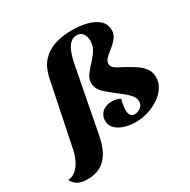

<svg xmlns="http://www.w3.org/2000/svg" viewBox="-314 -902 1256 1272"><g transform="rotate(-30 314.5 -266.0)"><path d="M-2 188Q-46 188 -72.5 174Q-99 160 -117 128Q-88 127 -62.5 108Q-37 89 -17.5 53.5Q2 18 12 -29L113 -520Q129 -595 169.5 -639Q210 -683 269 -701.5Q328 -720 399 -720Q458 -720 511 -707Q564 -694 597 -665Q630 -636 630 -587Q630 -561 616.5 -540Q603 -519 584 -502Q565 -485 545 -469.5Q525 -454 512 -439Q499 -424 499 -406Q499 -386 512.5 -373.5Q526 -361 548 -350.5Q570 -340 594 -326Q626 -308 656.5 -288Q687 -268 707.5 -240Q728 -212 728 -172Q728 -130 705 -95Q682 -60 643 -34Q604 -8 557 6Q510 20 464 20Q425 20 385 9Q345 -2 318 -26.5Q291 -51 291 -90Q291 -115 303.5 -135.5Q316 -156 339 -167.5Q362 -179 393 -179Q410 -179 427 -175Q444 -171 457 -163Q450 -143 447 -119.5Q444 -96 444 -81Q444 -29 484 -29Q508 -29 529.5 -45Q551 -61 551 -88Q551 -114 533 -136Q515 -158 487.5 -179.5Q460 -201 431 -224Q407 -244 385 -262Q363 -280 349.5 -302Q336 -324 336 -353Q336 -379 350 -401.5Q364 -424 384 -446Q404 -468 424 -490.5Q444 -513 458 -539.5Q472 -566 472 -600Q472 -631 456.5 -653Q441 -675 409 -675Q387 -675 367.5 -661Q348 -647 331.5 -612Q315 -577 303 -516L209 -28Q195 48 167 95.5Q139 143 97.5 165.5Q56 188 -2 188Z"/></g></svg>

Font: Sansita Swashed Light ExtraBold
Style: Regular
Weight: 800
Version: Version 1.003